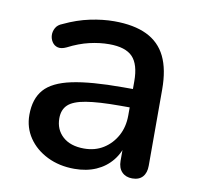

<svg xmlns="http://www.w3.org/2000/svg" viewBox="-63 -563 663 638"><g transform="rotate(10 268.5 -244.0)"><path d="M227 9Q176 9 135.5 -11Q95 -31 72 -65Q49 -99 49 -142Q49 -196 76.5 -227.5Q104 -259 167.5 -272.5Q231 -286 339 -286H386V-224H340Q268 -224 226 -217Q184 -210 166.5 -193.5Q149 -177 149 -148Q149 -110 175 -86.5Q201 -63 247 -63Q284 -63 312 -80.5Q340 -98 356.5 -128Q373 -158 373 -197V-312Q373 -369 349 -394Q325 -419 270 -419Q238 -419 203.5 -411Q169 -403 132 -384Q115 -376 103 -379Q91 -382 84 -392.5Q77 -403 76.5 -415.5Q76 -428 82.5 -440Q89 -452 105 -458Q149 -479 192 -488Q235 -497 273 -497Q340 -497 383.5 -476Q427 -455 448 -412Q469 -369 469 -301V-44Q469 -20 457 -6.5Q445 7 422 7Q400 7 387 -6.5Q374 -20 374 -44V-109H383Q375 -72 353.5 -45.5Q332 -19 300 -5Q268 9 227 9Z"/></g></svg>

Font: Nunito ExtraLight SemiBold
Style: Regular
Weight: 600
Version: Version 3.602